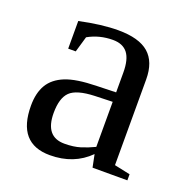

<svg xmlns="http://www.w3.org/2000/svg" viewBox="-94 -556 632 653"><g transform="rotate(20 222.0 -229.5)"><path d="M227.1 -469.2Q302.2 -469.2 337.6 -438.5Q373 -407.7 373 -344.2V-34.2L430.2 -22V0H304.2L294.9 -45.9Q239.3 9.8 152.8 9.8Q35.2 9.8 35.2 -127Q35.2 -172.9 53 -202.9Q70.8 -232.9 109.9 -248.8Q148.9 -264.6 223.1 -266.1L292 -268.1V-339.8Q292 -387.2 274.7 -409.7Q257.3 -432.1 221.2 -432.1Q172.4 -432.1 131.8 -409.2L115.2 -352.1H87.9V-452.1Q167 -469.2 227.1 -469.2ZM292 -233.9 228 -231.9Q162.6 -229.5 139.4 -206.5Q116.2 -183.6 116.2 -129.9Q116.2 -43.9 186 -43.9Q219.2 -43.9 243.4 -51.5Q267.6 -59.1 292 -70.8Z"/></g></svg>

Font: Liberation Serif
Style: Regular
Weight: 400
Designer: Steve Matteson
Foundry: Ascender Corporation
Version: Version 2.1.5